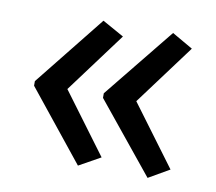

<svg xmlns="http://www.w3.org/2000/svg" viewBox="-55 -532 601 535"><g transform="rotate(10 245.5 -264.0)"><path d="M38 -270V-257L197 -59L258 -93L131 -264L258 -435L197 -469ZM233 -270V-257L394 -59L453 -93L326 -264L453 -435L394 -469Z"/></g></svg>

Font: Noto Sans Malayalam SemiCondensed
Style: Regular
Weight: 400
Width: 4
Designer: Jelle Bosma - Monotype Design Team
Foundry: Monotype Imaging Inc.
Version: Version 2.104